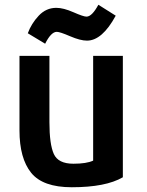

<svg xmlns="http://www.w3.org/2000/svg" viewBox="-20 -771 617 808"><path d="M497 -25Q425 17 282 17Q160 17 111 -44Q62 -105 62 -222V-536H188V-257Q188 -164 206.5 -123Q225 -82 289 -82Q344 -82 372 -95V-536H497ZM346 -600Q318 -600 275 -618.5Q232 -637 219 -637Q195 -637 170 -587L97 -631Q112 -672 143 -705Q174 -738 217 -738Q247 -738 289 -719.5Q331 -701 344 -701Q367 -701 394 -751L467 -705Q410 -600 346 -600Z"/></svg>

Font: Repo
Style: DemiBold
Weight: 600
Designer: Stefan Peev
Foundry: Context Ltd
Version: Version 001.000